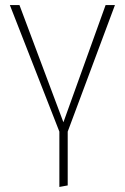

<svg xmlns="http://www.w3.org/2000/svg" viewBox="-20 -540 495 760"><path d="M248 -19V194L215 200V-19L19 -520H57L231 -56L398 -520H435Z"/></svg>

Font: FiraSans
Style: Regular
Weight: 200
Designer: Carrois Corporate & Edenspiekermann AG
Foundry: Carrois Corporate GbR & Edenspiekermann AG
Version: Version 3.106;PS 003.106;hotconv 1.0.70;makeotf.lib2.5.58329